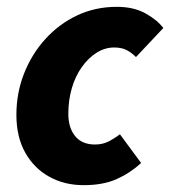

<svg xmlns="http://www.w3.org/2000/svg" viewBox="-20 -530 498 562"><path d="M225 12Q169 12 124.5 -12.5Q80 -37 54 -83Q28 -129 28 -194Q28 -258 50.5 -315Q73 -372 113 -416Q153 -460 206 -485Q259 -510 322 -510Q371 -510 405.5 -491Q440 -472 458 -448L378 -363Q365 -376 350.5 -383.5Q336 -391 314 -391Q287 -391 262.5 -375.5Q238 -360 219 -333Q200 -306 190 -271Q180 -236 180 -197Q180 -156 200 -131.5Q220 -107 258 -107Q281 -107 299 -116.5Q317 -126 331 -137L393 -53Q362 -24 322 -6Q282 12 225 12Z"/></svg>

Font: Source Sans 3 ExtraBold
Style: Italic
Weight: 800
Italic angle: -11°
Version: Version 3.052;hotconv 1.1.0;makeotfexe 2.6.0